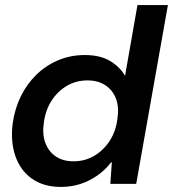

<svg xmlns="http://www.w3.org/2000/svg" viewBox="-20 -725 682 757"><path d="M220 12Q152 12 106 -20.5Q60 -53 40.5 -110Q21 -167 30 -238Q38 -296 62 -345Q86 -394 123.5 -430.5Q161 -467 209.5 -487.5Q258 -508 314 -508Q376 -508 415 -484Q454 -460 473 -426L522 -705H642L517 0H415L421 -85H418Q395 -55 364.5 -33.5Q334 -12 298 0Q262 12 220 12ZM270 -89Q315 -89 352 -111Q389 -133 413 -170.5Q437 -208 443 -257Q450 -302 437.5 -335.5Q425 -369 396 -388.5Q367 -408 325 -408Q280 -408 243.5 -386.5Q207 -365 183 -327.5Q159 -290 153 -242Q146 -197 158.5 -162.5Q171 -128 199.5 -108.5Q228 -89 270 -89Z"/></svg>

Font: DM Sans 36pt SemiBold
Style: Italic
Weight: 600
Italic angle: -10°
Designer: Colophon Foundry, Jonny Pinhorn
Foundry: Colophon Foundry
Version: Version 4.004;gftools[0.9.30]